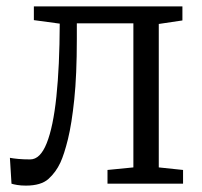

<svg xmlns="http://www.w3.org/2000/svg" viewBox="-20 -575 633 601"><path d="M61 6Q45.5 6 33.8 4Q22 2 16 0L11 -81Q21.5 -79 37.2 -77.5Q53 -76 74.5 -76Q106 -76 126.2 -126.8Q146.5 -177.5 156.5 -272.5Q166.5 -367.5 167 -501L86 -512V-555H551V-511L477 -500V-51L553 -43V0H316.5V-43L397.5 -51V-502H220.5V-453Q220.5 -340.5 212.5 -264Q204.5 -187.5 192.8 -139.8Q181 -92 169 -66Q155 -36 131.8 -15Q108.5 6 61 6Z"/></svg>

Font: Merriweather 7pt Light
Style: Regular
Weight: 300
Designer: Eben Sorkin
Foundry: Eben Sorkin
Version: Version 2.200;gftools[0.9.31]